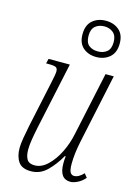

<svg xmlns="http://www.w3.org/2000/svg" viewBox="-120 -851 663 925"><g transform="rotate(15 211.5 -388.0)"><path d="M325 9Q270 9 270 -68Q270 -86 272 -104H268Q242 -58 208 -24.5Q174 9 128 9Q83 9 65 -17.5Q47 -44 47 -86Q47 -106 52.5 -137.5Q58 -169 64 -199L111 -419Q123 -472 123 -487Q123 -502 114.5 -507Q106 -512 78 -512H65L71 -536H177L106 -205Q99 -172 94 -141.5Q89 -111 89 -89Q89 -58 99.5 -40.5Q110 -23 138 -23Q172 -23 202.5 -52Q233 -81 255 -125.5Q277 -170 287 -219L355 -536H396L323 -193Q309 -126 309 -78Q309 -45 316 -34Q323 -23 335 -23Q358 -23 382 -49L397 -30Q381 -11 360.5 -1Q340 9 325 9ZM290 -604Q250 -604 224 -626.5Q198 -649 198 -693Q198 -739 224.5 -762Q251 -785 291 -785Q331 -785 357 -762.5Q383 -740 383 -696Q383 -650 356 -627Q329 -604 290 -604ZM290 -632Q317 -632 335 -646.5Q353 -661 353 -695Q353 -727 335 -742Q317 -757 291 -757Q264 -757 246 -742Q228 -727 228 -694Q228 -660 245.5 -646Q263 -632 290 -632Z"/></g></svg>

Font: Noto Serif ExtraCondensed ExtraLight
Style: Italic
Weight: 200
Width: 2
Italic angle: -12°
Designer: Monotype Design Team
Foundry: Monotype Imaging Inc.
Version: Version 2.014; ttfautohint (v1.8.4.7-5d5b)